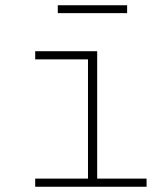

<svg xmlns="http://www.w3.org/2000/svg" viewBox="-20 -711 640 731"><path d="M114 -31H315V-485H114V-516H350V-31H538V0H114ZM200 -691H464V-661H200Z"/></svg>

Font: IBM Plex Mono ExtraLight
Style: Regular
Weight: 200
Monospace: yes
Designer: Mike Abbink, Paul van der Laan, Pieter van Rosmalen
Foundry: Bold Monday
Version: Version 2.3